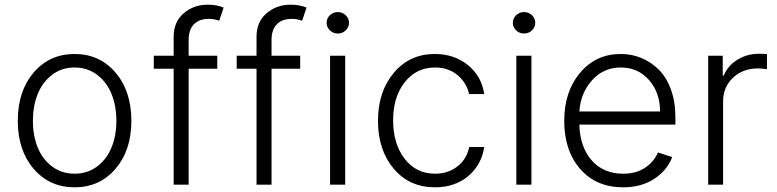

<svg xmlns="http://www.w3.org/2000/svg" viewBox="-20 -781 3288 812"><path d="M55.2 -270Q55.2 -395.5 122.3 -474.1Q189.5 -552.7 295.4 -552.7Q401.4 -552.7 468.5 -474.1Q535.6 -395.5 535.6 -270Q535.6 -145.5 468.5 -67.1Q401.4 11.2 295.4 11.2Q189.5 11.2 122.3 -67.1Q55.2 -145.5 55.2 -270ZM200 -77.1Q240.7 -46.4 295.4 -46.4Q350.1 -46.4 390.9 -77.1Q431.6 -107.9 451.9 -158Q472.2 -208 472.2 -270Q472.2 -332 452.1 -382.6Q432.1 -433.1 391.1 -464.4Q350.1 -495.6 295.4 -495.6Q240.7 -495.6 200 -464.4Q159.2 -433.1 139.2 -382.6Q119.1 -332 119.1 -270Q119.1 -208 139.2 -158Q159.2 -107.9 200 -77.1Z M898.9 -545.4V-490.2H777.8V0H714.4V-490.2H630.4V-545.4H714.4V-625.5Q714.4 -688.5 756.8 -724.9Q799.3 -761.2 858.4 -761.2Q897 -761.2 925.8 -749L907.2 -693.4Q884.8 -701.2 863.8 -701.2Q822.3 -701.2 800 -678.2Q777.8 -655.3 777.8 -612.3V-545.4Z M1249.5 -545.4V-490.2H1128.4V0H1064.9V-490.2H981V-545.4H1064.9V-625.5Q1064.9 -688.5 1107.4 -724.9Q1149.9 -761.2 1209 -761.2Q1247.6 -761.2 1276.4 -749L1257.8 -693.4Q1235.4 -701.2 1214.4 -701.2Q1172.9 -701.2 1150.6 -678.2Q1128.4 -655.3 1128.4 -612.3V-545.4Z M1442.1 -652.6Q1428.2 -639.2 1408.7 -639.2Q1389.2 -639.2 1375.2 -652.6Q1361.3 -666 1361.3 -684.6Q1361.3 -703.1 1375.2 -716.6Q1389.2 -730 1408.7 -730Q1428.2 -730 1442.1 -716.6Q1456.1 -703.1 1456.1 -684.6Q1456.1 -666 1442.1 -652.6ZM1376 0V-545.4H1439.9V0Z M1819.8 11.2Q1711.4 11.2 1645 -67.6Q1578.6 -146.5 1578.6 -270Q1578.6 -393.6 1645.5 -473.1Q1712.4 -552.7 1818.8 -552.7Q1900.9 -552.7 1958.7 -505.9Q2016.6 -459 2027.8 -383.3H1963.9Q1953.1 -431.6 1914.6 -463.6Q1876 -495.6 1819.8 -495.6Q1741.2 -495.6 1691.9 -433.6Q1642.6 -371.6 1642.6 -272.5Q1642.6 -172.4 1691.4 -109.4Q1740.2 -46.4 1819.8 -46.4Q1874.5 -46.4 1914.1 -76.9Q1953.6 -107.4 1964.4 -159.2H2027.8Q2016.6 -84 1960.2 -36.4Q1903.8 11.2 1819.8 11.2Z M2229.7 -652.6Q2215.8 -639.2 2196.3 -639.2Q2176.8 -639.2 2162.8 -652.6Q2148.9 -666 2148.9 -684.6Q2148.9 -703.1 2162.8 -716.6Q2176.8 -730 2196.3 -730Q2215.8 -730 2229.7 -716.6Q2243.7 -703.1 2243.7 -684.6Q2243.7 -666 2229.7 -652.6ZM2163.6 0V-545.4H2227.5V0Z M2615.2 11.2Q2501.5 11.2 2433.8 -66.4Q2366.2 -144 2366.2 -269.5Q2366.2 -393.6 2433.1 -473.1Q2500 -552.7 2605.5 -552.7Q2650.9 -552.7 2691.7 -536.1Q2732.4 -519.5 2765.1 -487.5Q2797.9 -455.6 2817.1 -403.3Q2836.4 -351.1 2836.4 -285.2V-253.9H2430.2Q2432.6 -159.2 2482.4 -102.8Q2532.2 -46.4 2615.2 -46.4Q2670.4 -46.4 2708 -71.5Q2745.6 -96.7 2762.7 -136.2L2822.8 -116.7Q2802.7 -62 2748 -25.4Q2693.4 11.2 2615.2 11.2ZM2430.2 -309.6H2771.5Q2771.5 -389.2 2724.9 -442.4Q2678.2 -495.6 2605.5 -495.6Q2532.7 -495.6 2484.1 -441.9Q2435.5 -388.2 2430.2 -309.6Z M2975.1 0V-545.4H3036.6V-461.4H3041Q3057.6 -502.9 3098.4 -528.3Q3139.2 -553.7 3190.4 -553.7Q3207 -553.7 3223.6 -552.7V-488.3Q3222.2 -488.3 3215.6 -489.3Q3209 -490.2 3200.9 -491Q3192.9 -491.7 3185.5 -491.7Q3121.6 -491.7 3079.8 -452.1Q3038.1 -412.6 3038.1 -352.1V0Z"/></svg>

Font: Interop Light
Style: Regular
Weight: 300
Designer: Rasmus Andersson, Google, Jang Haemin
Foundry: jhaemin
Version: Version 1.007